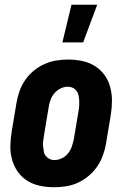

<svg xmlns="http://www.w3.org/2000/svg" viewBox="-20 -778 540 806"><path d="M207 8Q177 8 148 2Q119 -4 95 -19Q71 -34 55 -56.5Q39 -79 31 -107Q23 -135 23.5 -164.5Q24 -194 29 -225L49 -345Q53 -369 61.5 -394Q70 -419 85 -441Q100 -463 121 -480.5Q142 -498 166.5 -509Q191 -520 216 -524Q241 -528 266 -528Q296 -528 325 -522Q354 -516 378 -501Q402 -486 418.5 -463.5Q435 -441 442.5 -413Q450 -385 450 -355.5Q450 -326 445 -295L425 -175Q421 -151 412 -126Q403 -101 388 -79Q373 -57 352 -39.5Q331 -22 307 -11Q283 0 257.5 4Q232 8 207 8ZM208 -106Q224 -106 239.5 -113.5Q255 -121 265.5 -134Q276 -147 281.5 -163Q287 -179 290 -194L310 -314Q312 -325 312.5 -336Q313 -347 312.5 -357.5Q312 -368 309.5 -378.5Q307 -389 301 -397Q295 -405 285.5 -409.5Q276 -414 265 -414Q249 -414 234 -406.5Q219 -399 208 -386Q197 -373 191.5 -357Q186 -341 184 -326L164 -206Q162 -195 161 -184Q160 -173 161 -162.5Q162 -152 164 -141.5Q166 -131 172.5 -123Q179 -115 188 -110.5Q197 -106 208 -106ZM242 -600 280 -758H388L329 -600Z"/></svg>

Font: Iosevka Curly Heavy
Style: Italic
Weight: 900
Italic angle: -9°
Monospace: yes
Designer: Belleve Invis
Foundry: Belleve Invis
Version: Version 22.1.2; ttfautohint (v1.8.4)